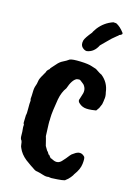

<svg xmlns="http://www.w3.org/2000/svg" viewBox="-130 -928 704 1011"><g transform="rotate(15 221.5 -422.5)"><path d="M358 -861 374 -860Q397 -849 418 -821Q426 -811 405 -804Q404 -801 394 -794Q372 -777 352 -756Q332 -735 321 -725Q301 -684 262 -678Q249 -678 236.5 -690.5Q224 -703 230 -728Q235 -744 264 -779Q264 -782 280 -805Q311 -845 358 -861ZM187 -612Q201 -618 245 -616.5Q289 -615 308 -608L333 -600Q364 -579 368 -579Q409 -547 415 -495Q421 -473 417 -455Q417 -449 413 -429L403 -406L391 -389Q385 -388 384 -388Q347 -382 327 -386.5Q307 -391 292 -408Q289 -414 289 -419Q290 -424 292 -428L297 -444Q310 -476 295 -498Q295 -501 285 -509Q275 -517 269.5 -521Q264 -525 250 -522Q226 -512 209 -461Q189 -435 181 -393Q169 -318 169 -308L168 -286V-277Q166 -275 170 -190Q171 -185 174 -176Q177 -165 183 -140L196 -118Q201 -115 209 -100Q214 -100 217 -93Q224 -86 223 -85Q228 -84 238 -79Q265 -65 285 -85Q292 -92 302.5 -104.5Q313 -117 318.5 -124.5Q324 -132 336 -139Q369 -164 393 -137Q398 -129 394.5 -98.5Q391 -68 366 -35Q364 -29 353 -15.5Q342 -2 330 6Q328 13 254 16Q250 16 238 14Q227 17 208.5 11Q190 5 188 5L175 2Q167 2 159 -3Q151 -8 132.5 -20.5Q114 -33 104 -41Q74 -65 61 -96Q57 -103 56 -115.5Q55 -128 52 -134Q44 -142 44.5 -160Q45 -178 42 -204Q42 -216 43 -218Q38 -223 39 -235.5Q40 -248 40 -270Q43 -276 42.5 -305.5Q42 -335 44 -350Q40 -359 43 -376L44 -406Q45 -424 53 -444Q54 -453 57 -465.5Q60 -478 83 -516Q83 -524 98 -536Q98 -540 106 -548Q114 -556 124 -568Q138 -585 155 -593Q172 -601 187 -612Z"/></g></svg>

Font: Caveat Brush
Style: Regular
Weight: 400
Designer: Pablo Impallari
Foundry: Creative Lab NY
Version: Version 1.096; ttfautohint (v1.3)